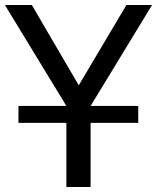

<svg xmlns="http://www.w3.org/2000/svg" viewBox="-25 -747 628 767"><path d="M582.5 -727.1 336.9 -323.7H527.3V-256.3H336.9V0H240.2V-256.3H48.8V-323.7H240.2L-5.4 -727.1H102.1L289.6 -406.2L480 -727.1Z"/></svg>

Font: IranNastaliq
Style: Regular
Weight: 400
Designer: Hossein Zahedi
Version: Version 1.5